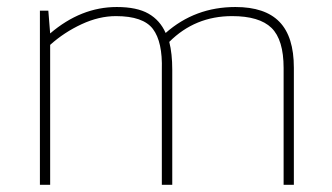

<svg xmlns="http://www.w3.org/2000/svg" viewBox="-20 -514 923 534"><path d="M119.5 0V-389.2Q158.5 -424.2 207 -446.7Q255.5 -469.2 302.4 -469.2Q378.2 -469.2 405.3 -433.4Q432.4 -397.5 430.1 -319.9V0H459.1V-319.9Q459.1 -364.9 450.8 -397.5Q522.5 -469.2 625.5 -469.2Q701.3 -469.2 735.1 -436.4Q768.8 -403.5 768.8 -324.9V0H797.3V-325.8Q797.3 -411.8 757.4 -453.1Q717.4 -494.5 634.7 -494.5Q522.5 -494.5 440.7 -422.3Q425.1 -457.7 392.9 -476.1Q360.8 -494.5 304.7 -494.5Q205.4 -494.5 119.5 -421L114.4 -484.4H91V0Z"/></svg>

Font: Arad-FD-VF Thin
Style: Regular
Weight: 100
Designer: Mohammad Darvishi
Version: Version 1.010;September 21, 2024;FontCreator 15.0.0.2992 64-